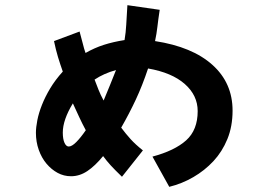

<svg xmlns="http://www.w3.org/2000/svg" viewBox="-20 -667 1040 743"><path d="M312 -163Q298 -189 286.5 -214Q275 -239 262 -267Q223 -203 223 -154Q223 -129 229.5 -114.5Q236 -100 246 -100Q258 -100 275 -117Q292 -134 312 -163ZM429 -396Q382 -383 346 -359Q354 -338 361.5 -319Q369 -300 381 -278Q394 -308 405 -336Q416 -364 429 -396ZM880 -239Q880 -178 860 -129Q840 -80 806 -43.5Q772 -7 728 18.5Q684 44 635 56L570 -61Q656 -84 700.5 -124Q745 -164 745 -237Q745 -298 695 -342Q645 -386 553 -402Q531 -336 505.5 -281.5Q480 -227 449 -173Q467 -149 485.5 -128.5Q504 -108 533 -85L452 17Q423 -11 408 -27.5Q393 -44 379 -63Q348 -25 318 -5Q288 15 255 15Q227 15 203 2Q179 -11 160 -33.5Q141 -56 130 -87Q119 -118 119 -153Q119 -174 124.5 -202Q130 -230 142.5 -261.5Q155 -293 174.5 -325.5Q194 -358 223 -390Q213 -418 204.5 -446Q196 -474 189 -508L288 -545Q297 -513 301 -496Q305 -479 311 -462Q346 -482 382 -493.5Q418 -505 462 -512Q467 -542 468.5 -571Q470 -600 473 -647L598 -629Q592 -589 589 -562.5Q586 -536 580 -508Q724 -486 802 -416Q880 -346 880 -239Z"/></svg>

Font: NanumGothicCoding
Style: Bold
Weight: 700
Monospace: yes
Designer: Kwon Bruce; Nicolas Noh; Sung-woo Choi; Go-un Cha; Soo-hyun Park;
Foundry: NHN Corporation
Version: Version 2.000;PS 1;hotconv 1.0.49;makeotf.lib2.0.14853